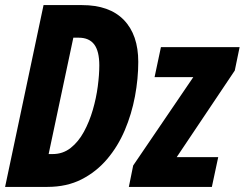

<svg xmlns="http://www.w3.org/2000/svg" viewBox="-23 -734 961 754"><path d="M-3 0 148 -714H299Q407 -714 463.5 -655.5Q520 -597 520 -491Q520 -425 507 -355.5Q494 -286 467 -222.5Q440 -159 397.5 -109Q355 -59 297 -29.5Q239 0 163 0ZM184 -129Q224 -129 254.5 -153Q285 -177 306.5 -216.5Q328 -256 341.5 -302.5Q355 -349 361 -395Q367 -441 367 -477Q367 -533 347 -559.5Q327 -586 286 -586H265L168 -129ZM483 0 500 -84 736 -431H584L609 -549H918L899 -457L671 -117H834L809 0Z"/></svg>

Font: Noto Sans ExtraCondensed ExtraBold
Style: Italic
Weight: 800
Width: 2
Italic angle: -12°
Designer: Monotype Design Team
Foundry: Monotype Imaging Inc.
Version: Version 2.013; ttfautohint (v1.8.4.7-5d5b)